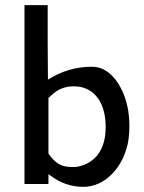

<svg xmlns="http://www.w3.org/2000/svg" viewBox="-20 -714 557 745"><path d="M166 -405Q245 -455 336 -455Q361 -455 381 -445Q425 -423 453.5 -363Q482 -303 482 -226Q482 -170 470 -135Q455 -85 423 -48Q391 -11 350 3Q328 11 303 11Q234 11 177 -32Q175 -33 173 -34.5Q171 -36 170 -37L168 -38V0H75V-694H165V-550ZM168 -118Q186 -92 206 -79Q226 -66 258 -66Q275 -66 281 -67Q334 -78 362 -117.5Q390 -157 390 -221Q390 -285 364.5 -326Q339 -367 291 -377Q279 -379 265 -379Q214 -379 177 -342L168 -334Z"/></svg>

Font: MathJax_SansSerif
Style: Regular
Weight: 400
Version: Version 1.1